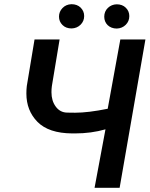

<svg xmlns="http://www.w3.org/2000/svg" viewBox="-20 -900 717 920"><path d="M322.8 -879.9C304.7 -879.4 290.5 -873 279.3 -861.3C268.1 -849.6 262.7 -835.9 262.7 -820.3C262.7 -804.7 268.1 -791.5 279.3 -780.3C290.5 -769 305.2 -763.7 323.2 -763.7C340.3 -764.2 355 -770.5 366.2 -781.7C377.4 -793 383.3 -806.6 383.3 -823.2C383.3 -839.4 377.4 -852.5 366.2 -863.8C355 -874.5 340.3 -879.9 322.8 -879.9ZM479.5 -819.8C479.5 -788.1 502.9 -763.2 539.6 -763.2C556.6 -763.7 571.3 -770 582.5 -781.2C593.8 -792.5 599.6 -806.2 599.6 -822.8C599.6 -838.4 594.2 -851.6 583 -862.8C571.8 -874 557.1 -879.4 539.1 -879.4C522.5 -878.9 508.3 -873 497.1 -862.3C485.4 -851.1 479.5 -836.9 479.5 -819.8ZM556.6 -710.9 496.1 -378.9C433.6 -366.2 381.3 -359.9 340.3 -359.9C337.4 -359.9 324.2 -359.9 301.8 -360.4C278.8 -360.8 260.7 -370.6 247.1 -389.2C233.4 -407.7 226.6 -430.7 226.6 -458C226.6 -467.3 227.1 -477.1 228.5 -487.3L265.6 -710.9H145.5L108.4 -487.8C106.9 -475.6 106.4 -463.4 106.4 -452.1C106.4 -397.5 124 -352.1 159.7 -315.9C195.3 -279.8 251 -261.2 325.7 -260.7C330.6 -260.7 335 -260.7 339.8 -260.7C390.6 -260.7 439.5 -267.1 485.4 -280.3L433.1 0H553.2L676.8 -710.9Z"/></svg>

Font: Roboto Medium
Style: Italic
Weight: 500
Italic angle: -12°
Designer: Google
Version: Version 2.137; 2017